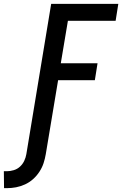

<svg xmlns="http://www.w3.org/2000/svg" viewBox="-110 -755 635 998"><path d="M-89 223 -90 135H-74Q-57 135 -38.5 129.5Q-20 124 -6 111Q8 98 16 81Q24 64 27 46L156 -735H505L491 -647H243L206 -426H397L383 -338H192L128 46Q124 70 116.5 93Q109 116 95 137.5Q81 159 62 176Q43 193 20 203.5Q-3 214 -26.5 218.5Q-50 223 -74 223Z"/></svg>

Font: Iosevka SS18 Semibold
Style: Italic
Weight: 600
Italic angle: -9°
Monospace: yes
Designer: Belleve Invis
Foundry: Belleve Invis
Version: Version 25.1.1; ttfautohint (v1.8.4)